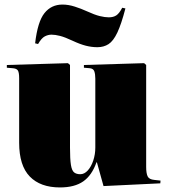

<svg xmlns="http://www.w3.org/2000/svg" viewBox="-20 -808 739 842"><path d="M243 14Q157 14 110.5 -34Q64 -82 64 -182V-465Q64 -491 58 -499.5Q52 -508 34 -509L10 -511V-523L278 -531L287 -523V-160Q287 -110 291 -85Q295 -60 305 -52Q315 -44 332 -44Q350 -44 365 -60.5Q380 -77 389 -104Q398 -131 398 -161V-463Q398 -483 393.5 -495.5Q389 -508 372 -509L348 -511V-523L612 -531L621 -523V-76Q621 -48 627.5 -34.5Q634 -21 657 -19L684 -16L683 -4L434 8L405 -96H403Q383 -39 345 -12.5Q307 14 243 14ZM407 -601Q382 -601 356.5 -607.5Q331 -614 299 -629Q265 -645 243.5 -650.5Q222 -656 206 -656Q191 -656 176.5 -648.5Q162 -641 147 -615L134 -618Q145 -713 175 -750.5Q205 -788 254 -788Q280 -788 308 -779Q336 -770 360 -759Q395 -743 417.5 -737.5Q440 -732 457 -732Q477 -732 490 -740.5Q503 -749 516 -774L530 -771Q512 -702 494.5 -665Q477 -628 456 -614.5Q435 -601 407 -601Z"/></svg>

Font: Literata 72pt Black
Style: Regular
Weight: 900
Designer: Latin by Veronika Burian and Jose Scaglione. Greek by Irene Vlachou. Cyrillic by Vera Evstafieva.
Foundry: TypeTogether
Version: Version 3.002